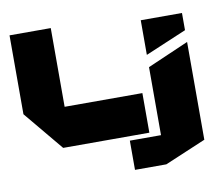

<svg xmlns="http://www.w3.org/2000/svg" viewBox="-96 -845 1326 1165"><g transform="rotate(-10 567.0 -262.0)"><path d="M237 -1 35 -244V-245H768V-1ZM35 -245V-730H289V-245ZM835 206V-393L1088 -503H1089V99L836 206ZM643 206V26H835V206ZM835 -469V-682H1089V-576L836 -469Z"/></g></svg>

Font: Foldit Thin Black
Style: Regular
Weight: 900
Version: Version 1.003